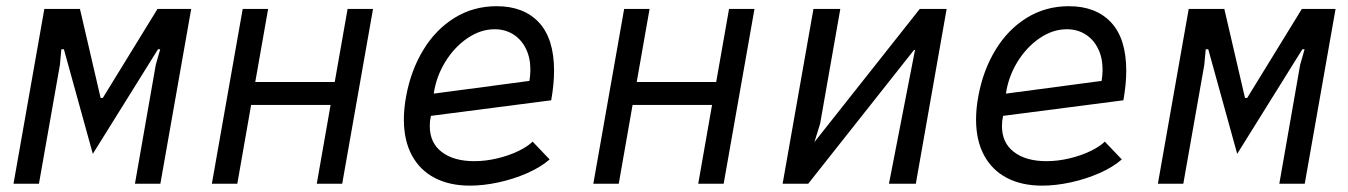

<svg xmlns="http://www.w3.org/2000/svg" viewBox="-20 -578 4240 604"><path d="M119.5 -550H231.5L296.5 -270H303.5L475.5 -550H581.5L484.5 0H404.5L470 -374L484 -423H477L272 -94L181 -423H173L168.5 -374L102.5 0H22.5Z M743.5 -550H823.5L783 -320H1033L1073.5 -550H1153.5L1056.5 0H976.5L1020 -248H770L726.5 0H646.5Z M1250.5 -202Q1250.5 -237.5 1258 -277Q1273 -357.5 1311.8 -421.2Q1350.5 -485 1409.8 -521.8Q1469 -558.5 1542.5 -558.5Q1627.5 -558.5 1675.2 -507.5Q1723 -456.5 1723 -355.5Q1723 -313.5 1714 -262.5L1335.5 -213.5Q1332 -197.5 1332 -181.5Q1332 -128.5 1369.8 -99.8Q1407.5 -71 1472 -71Q1508 -71 1544.5 -79.8Q1581 -88.5 1610.5 -102.8Q1640 -117 1655.5 -132.5L1709 -76.5Q1681 -52 1638.2 -33.2Q1595.5 -14.5 1548 -4.2Q1500.5 6 1458.5 6Q1394 6 1347.2 -18.5Q1300.5 -43 1275.5 -89.8Q1250.5 -136.5 1250.5 -202ZM1648.5 -359Q1648.5 -396.5 1634.2 -425.2Q1620 -454 1594.5 -470Q1569 -486 1536 -486Q1491.5 -486 1450 -457.5Q1408.5 -429 1380.2 -382.5Q1352 -336 1344.5 -283.5L1645.5 -323.5Q1648.5 -342.5 1648.5 -359Z M1943.5 -550H2023.5L1983 -320H2233L2273.5 -550H2353.5L2256.5 0H2176.5L2220 -248H1970L1926.5 0H1846.5Z M2539 -550H2623.5L2560 -189L2542 -131L2873.5 -550H2958L2861 0H2776.5L2858.5 -421H2855.5L2522.5 0H2442Z M3050.5 -202Q3050.5 -237.5 3058 -277Q3073 -357.5 3111.8 -421.2Q3150.5 -485 3209.8 -521.8Q3269 -558.5 3342.5 -558.5Q3427.5 -558.5 3475.2 -507.5Q3523 -456.5 3523 -355.5Q3523 -313.5 3514 -262.5L3135.5 -213.5Q3132 -197.5 3132 -181.5Q3132 -128.5 3169.8 -99.8Q3207.5 -71 3272 -71Q3308 -71 3344.5 -79.8Q3381 -88.5 3410.5 -102.8Q3440 -117 3455.5 -132.5L3509 -76.5Q3481 -52 3438.2 -33.2Q3395.5 -14.5 3348 -4.2Q3300.5 6 3258.5 6Q3194 6 3147.2 -18.5Q3100.5 -43 3075.5 -89.8Q3050.5 -136.5 3050.5 -202ZM3448.5 -359Q3448.5 -396.5 3434.2 -425.2Q3420 -454 3394.5 -470Q3369 -486 3336 -486Q3291.5 -486 3250 -457.5Q3208.5 -429 3180.2 -382.5Q3152 -336 3144.5 -283.5L3445.5 -323.5Q3448.5 -342.5 3448.5 -359Z M3719.5 -550H3831.5L3896.5 -270H3903.5L4075.5 -550H4181.5L4084.5 0H4004.5L4070 -374L4084 -423H4077L3872 -94L3781 -423H3773L3768.5 -374L3702.5 0H3622.5Z"/></svg>

Font: JuliaMono Italic
Style: Regular
Weight: 400
Italic angle: -9°
Monospace: yes
Designer: cormullion
Foundry: corm
Version: Version 0.049; ttfautohint (v1.8.4)